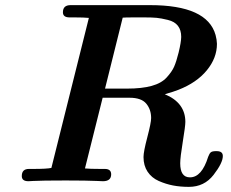

<svg xmlns="http://www.w3.org/2000/svg" viewBox="-20 -706 899 748"><path d="M64.9 -20Q64.9 -47.9 92.8 -47.9H110.8Q162.6 -47.9 180.2 -51.8L326.2 -636.2Q308.1 -638.2 271 -638.2H251Q225.1 -638.2 225.1 -658.2Q225.1 -686 254.9 -686H564.9Q787.1 -686 819.8 -569.8Q824.7 -551.8 825.2 -535.2Q825.2 -480 785.6 -431.9Q746.1 -383.8 674.8 -356Q657.7 -349.1 622.1 -338.9Q702.1 -305.7 702.1 -231Q702.1 -214.8 692.1 -153.8Q682.1 -92.8 682.1 -69.8Q682.1 -15.1 719.7 -15.1Q719.7 -15.1 720.2 -15.1Q766.1 -15.1 791 -95.2Q795.9 -108.4 801.5 -112.8Q807.1 -117.2 820.8 -117.2H824.2Q848.1 -117.2 848.1 -98.1Q848.1 -71.3 812 -24.7Q775.9 22 715.8 22Q682.6 22 654.3 16.6Q626 11.2 598.4 -1Q570.8 -13.2 554.9 -37.1Q539.1 -61 539.1 -94.2Q539.1 -115.2 554 -171.6Q568.8 -228 568.8 -246.1Q568.8 -279.3 549.8 -302.2Q530.8 -325.2 484.9 -325.2H379.9L311 -49.8Q330.1 -47.9 370.1 -47.9H388.2Q413.1 -47.9 413.1 -26.9Q413.1 0 380.9 0Q376 0 357.9 -1Q339.8 -2 307.9 -2.4Q275.9 -2.9 235.8 -2.9Q189.9 -2.9 157 -2.4Q124 -2 109.1 -1Q94.2 0 90.8 0Q64.9 0 64.9 -20ZM389.2 -360.8H475.1Q532.2 -360.8 570.6 -371.3Q608.9 -381.8 629.4 -404.3Q649.9 -426.8 658.4 -446.3Q667 -465.8 675.8 -501Q685.5 -541 686 -562Q686 -588.9 673.1 -605.5Q660.2 -622.1 634 -628.4Q607.9 -634.8 590.6 -636.5Q573.2 -638.2 543 -638.2H503.9Q465.8 -638.2 458 -637.2Z"/></svg>

Font: CMU Serif
Style: BoldItalic
Weight: 700
Italic angle: -14.04°
Version: Version 0.7.0